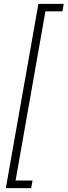

<svg xmlns="http://www.w3.org/2000/svg" viewBox="-20 -831 347 985"><path d="M10 134 177 -811H307L300 -773H213L60 95H147L140 134Z"/></svg>

Font: DM Sans 18pt ExtraLight
Style: Italic
Weight: 250
Italic angle: -10°
Designer: Colophon Foundry, Jonny Pinhorn
Foundry: Colophon Foundry
Version: Version 4.004;gftools[0.9.30]